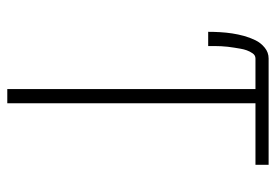

<svg xmlns="http://www.w3.org/2000/svg" viewBox="-138 -638 775 540"><g transform="rotate(90 250.0 -367.5)"><path d="M230 0V-698H144Q135 -698 129.5 -690Q124 -682 121 -673.5Q118 -665 116.5 -656Q115 -647 113.5 -638Q112 -629 111 -620Q110 -611 109.5 -601.5Q109 -592 109 -583Q109 -574 109 -565H69Q69 -582 70 -599Q71 -616 73.5 -632.5Q76 -649 80.5 -665.5Q85 -682 92.5 -697.5Q100 -713 113.5 -724Q127 -735 144 -735H443V-698H270V0Z"/></g></svg>

Font: Zed Sans Extralight
Style: Regular
Weight: 200
Designer: Belleve Invis
Foundry: Belleve Invis
Version: Version 1.0.0; ttfautohint (v1.8.4)